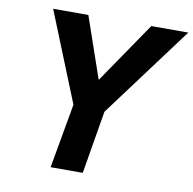

<svg xmlns="http://www.w3.org/2000/svg" viewBox="-79 -779 865 859"><g transform="rotate(10 354.0 -350.0)"><path d="M540 -700 350 -422 254 -700H94L258 -293L206 0H352L400 -286L708 -700Z"/></g></svg>

Font: Jost* 600 Semi Italic
Style: Italic
Weight: 600
Italic angle: -10°
Version: Version 3.200; ttfautohint (v0.97) -l 8 -r 50 -G 200 -x 14 -